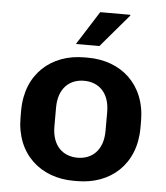

<svg xmlns="http://www.w3.org/2000/svg" viewBox="-52 -767 711 823"><g transform="rotate(5 303.0 -355.0)"><path d="M254 -575H355L476 -717L475 -720H346ZM561 -241V-270C561 -429 452 -521 311 -521H295C154 -521 45 -429 45 -270V-241C45 -82 154 10 295 10H311C452 10 561 -82 561 -241ZM413 -296V-215C413 -131 365 -90 303 -90C241 -90 193 -131 193 -215V-296C193 -380 241 -421 303 -421C365 -421 413 -380 413 -296Z"/></g></svg>

Font: Chivo
Style: Bold
Weight: 700
Designer: Hector Gatti
Foundry: Omnibus-Type
Version: Version 1.003;PS 001.003;hotconv 1.0.70;makeotf.lib2.5.58329